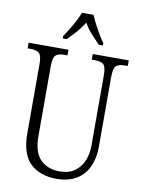

<svg xmlns="http://www.w3.org/2000/svg" viewBox="-100 -999 795 1076"><g transform="rotate(10 297.0 -460.5)"><path d="M297 10Q204 10 148.5 -42Q93 -94 93 -215V-606Q93 -656 77.5 -669Q62 -682 29 -682H12V-714H239V-682H220Q187 -682 172 -668.5Q157 -655 157 -603V-210Q157 -116 198.5 -75Q240 -34 307 -34Q360 -34 393.5 -58Q427 -82 443 -121.5Q459 -161 459 -207V-606Q459 -656 444 -669Q429 -682 396 -682H377V-714H582V-682H565Q531 -682 516 -668.5Q501 -655 501 -603V-205Q501 -143 478.5 -94Q456 -45 410.5 -17.5Q365 10 297 10ZM196 -784Q209 -803 225 -829Q241 -855 255 -882Q269 -909 278 -931H343Q352 -909 366 -882Q380 -855 395.5 -829Q411 -803 425 -784V-771H401Q375 -798 352 -823.5Q329 -849 311 -881Q291 -849 268.5 -823.5Q246 -798 219 -771H196Z"/></g></svg>

Font: Noto Serif Lao Condensed Light
Style: Regular
Weight: 300
Width: 3
Designer: Monotype Design Team
Foundry: Monotype Imaging Inc.
Version: Version 2.003; ttfautohint (v1.8.4.7-5d5b)